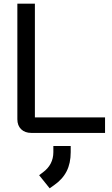

<svg xmlns="http://www.w3.org/2000/svg" viewBox="-20 -720 609 1040"><path d="M74 -74V-700H169V-84H549V0H150Q115 0 94.5 -20Q74 -40 74 -74ZM192 229 212 214Q269 172 269 104V71H363V104Q363 164 341 207.5Q319 251 273 283L249 300Z"/></svg>

Font: Bai Jamjuree Medium
Style: Regular
Weight: 500
Version: Version 1.000; ttfautohint (v1.6)